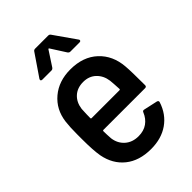

<svg xmlns="http://www.w3.org/2000/svg" viewBox="-210 -790 888 888"><g transform="rotate(-45 234.0 -346.0)"><path d="M335 -137Q338 -146 347 -144L415 -129Q425 -126 422 -117Q403 -58 356 -25Q309 8 241 8Q164 8 115.5 -31Q67 -70 54 -138Q47 -178 47 -250V-282Q47 -330 51 -362Q60 -432 110.5 -474.5Q161 -517 237 -517Q320 -517 370.5 -470Q421 -423 427 -346Q430 -312 430 -221Q430 -211 420 -211H147Q143 -211 143 -207Q143 -186 145 -158Q150 -121 176 -98Q202 -75 242 -75Q276 -75 299.5 -91.5Q323 -108 335 -137ZM145 -351Q143 -315 143 -292Q143 -288 147 -288H330Q334 -288 334 -292Q332 -332 330 -350Q325 -387 300.5 -410.5Q276 -434 238 -434Q199 -434 174.5 -411.5Q150 -389 145 -351ZM190 -700H275Q283 -700 287 -694L362 -587Q364 -585 364 -582Q364 -575 355 -575H295Q288 -575 283 -582L237 -654Q236 -656 234 -656Q232 -656 231 -654L184 -582Q179 -575 172 -575H112Q106 -575 104 -578.5Q102 -582 105 -587L178 -694Q182 -700 190 -700Z"/></g></svg>

Font: Barlow Semi Condensed Medium
Style: Regular
Weight: 500
Width: 4
Designer: Jeremy Tribby
Foundry: Tribby Type
Version: Version 1.422; ttfautohint (v1.8)